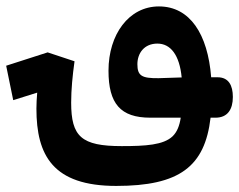

<svg xmlns="http://www.w3.org/2000/svg" viewBox="-105 -369 760 610"><path d="M264.2 221.7C465.3 221.7 545.9 160.2 564 4.9H579.6C617.7 4.9 634.8 -21 634.8 -61C634.8 -97.2 621.6 -123.5 586.4 -123.5H565.9C555.2 -260.7 498.5 -348.6 399.9 -348.6C304.2 -348.6 239.7 -259.3 239.7 -144.5C239.7 -39.6 277.8 4.9 372.6 4.9H469.2C465.3 30.8 457.5 50.3 443.4 64C414.1 91.8 357.4 95.2 281.7 95.2C153.3 95.2 121.1 64.9 121.1 -43C121.1 -84.5 125.5 -129.4 131.8 -174.3L46.4 -202.6L-85.4 -160.2L-63 -50.8L13.2 -74.7C11.7 -57.1 10.7 -39.6 10.7 -23.9C10.7 124.5 63 221.7 264.2 221.7ZM472.2 -123C447.8 -122.1 423.3 -121.1 398.9 -120.6C345.7 -120.1 331.5 -127.9 331.5 -165C331.5 -199.7 353 -230.5 395 -230.5C437 -230.5 465.3 -194.3 472.2 -123Z"/></svg>

Font: Cascadia Mono SemiBold
Style: Regular
Weight: 600
Monospace: yes
Designer: Aaron Bell
Foundry: Saja Typeworks
Version: Version 2404.023